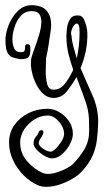

<svg xmlns="http://www.w3.org/2000/svg" viewBox="-20 -418 423 743"><path d="M159 305Q141 305 127 299Q97 286 71.5 260.5Q46 235 30.5 202Q15 169 15 134Q15 95 36 65.5Q57 36 91 19.5Q125 3 164 3Q188 3 210.5 16.5Q233 30 247.5 52Q262 74 262 100Q262 118 250.5 140Q239 162 220.5 178.5Q202 195 181 195Q170 195 153 185.5Q136 176 123 162.5Q110 149 110 138Q110 121 118 112.5Q126 104 131 91Q134 86 140 86Q148 86 148 94Q148 99 142 110Q138 116 134 122.5Q130 129 130 136Q130 143 138.5 151Q147 159 158 164Q169 169 176 169Q184 169 196.5 156.5Q209 144 218.5 128Q228 112 228 100Q228 83 218.5 67Q209 51 195 40Q181 29 165 29Q138 29 113.5 44Q89 59 73.5 83Q58 107 58 134Q58 175 85 206Q112 237 147 252Q155 255 165 255Q182 255 202 248.5Q222 242 239.5 232.5Q257 223 265 214Q290 188 307.5 158Q325 128 325 88Q325 58 324 39Q323 20 318.5 0.5Q314 -19 302 -50L276 -120Q260 -91 239 -65Q218 -39 187 -39Q166 -39 149 -53.5Q132 -68 120.5 -91Q109 -114 103.5 -139Q98 -164 100 -184Q101 -197 111 -223.5Q121 -250 130.5 -280.5Q140 -311 140 -335Q140 -352 132 -363.5Q124 -375 103 -375Q77 -375 60.5 -356.5Q44 -338 36 -312.5Q28 -287 28 -265Q28 -247 34.5 -231.5Q41 -216 62 -216Q72 -216 74.5 -220.5Q77 -225 77 -237Q77 -247 87 -247Q97 -247 97 -236Q99 -209 92 -199Q85 -189 60 -189Q56 -189 41.5 -192.5Q27 -196 22 -199Q7 -211 4 -229Q1 -247 1 -262Q1 -289 13.5 -321Q26 -353 49 -375.5Q72 -398 103 -398Q144 -397 161 -376Q178 -355 178 -322Q178 -316 177.5 -310Q177 -304 176 -298Q172 -273 168.5 -247.5Q165 -222 159 -196Q158 -194 158 -191Q158 -188 158 -186Q158 -178 157.5 -166Q157 -154 157 -140Q157 -115 162.5 -93Q168 -71 187 -71Q213 -71 230 -92.5Q247 -114 259 -139Q261 -141 261.5 -144Q262 -147 263 -149Q253 -178 245 -209.5Q237 -241 237 -278Q237 -288 239 -307.5Q241 -327 251 -343.5Q261 -360 284 -358Q297 -358 304 -344.5Q311 -331 314.5 -315.5Q318 -300 318 -292Q319 -255 312 -221Q305 -187 292 -155L291 -156Q314 -102 337 -51Q360 0 360 53Q359 91 355 123Q351 155 338.5 184Q326 213 298 244Q285 259 261.5 273Q238 287 211 296Q184 305 159 305ZM277 -192Q288 -242 288 -293Q288 -312 285 -319.5Q282 -327 277 -327Q270 -327 262 -313Q254 -299 255 -284H256Q258 -260 264 -237.5Q270 -215 277 -192Z"/></svg>

Font: Ruge Boogie
Style: Regular
Weight: 400
Designer: Robert E. Leuschke
Foundry: Robert E. Leuschke
Version: Version 1.010; ttfautohint (v1.8.3)